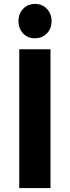

<svg xmlns="http://www.w3.org/2000/svg" viewBox="-20 -949 353 969"><path d="M77.1 -700.2H234.9V0H77.1ZM216.6 -904.5Q240.2 -879.9 240.2 -842.3Q240.2 -804.7 216.6 -780.3Q192.9 -755.9 156.2 -755.9Q119.6 -755.9 96.4 -780.5Q73.2 -805.2 73.2 -842.5Q73.2 -879.9 96.7 -904.5Q120.1 -929.2 156.5 -929.2Q192.9 -929.2 216.6 -904.5Z"/></svg>

Font: Montserrat-SemiBold
Style: Regular
Weight: 600
Designer: Julieta Ulanovsky
Foundry: Julieta Ulanovsky
Version: Version 6.001